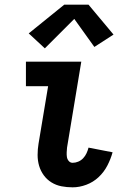

<svg xmlns="http://www.w3.org/2000/svg" viewBox="-20 -794 540 822"><path d="M291 8Q266 8 243 3.5Q220 -1 200.5 -13Q181 -25 167.5 -43.5Q154 -62 147.5 -84Q141 -106 141 -130.5Q141 -155 145 -179L186 -425H91V-530H328L267 -162Q266 -152 265.5 -141.5Q265 -131 266.5 -121.5Q268 -112 274.5 -104.5Q281 -97 291 -97Q303 -97 315 -102Q327 -107 336 -116.5Q345 -126 350.5 -138Q356 -150 359 -162L462 -142Q454 -113 439.5 -85Q425 -57 402 -35.5Q379 -14 349.5 -3Q320 8 291 8ZM172 -587 103 -651 255 -774H359L466 -646L384 -593L298 -713Z"/></svg>

Font: Iosevka Slab Extrabold
Style: Italic
Weight: 800
Italic angle: -9°
Monospace: yes
Designer: Belleve Invis
Foundry: Belleve Invis
Version: Version 11.1.0; ttfautohint (v1.8.3)